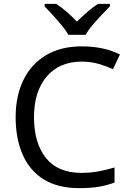

<svg xmlns="http://www.w3.org/2000/svg" viewBox="-20 -964 672 994"><path d="M403 -645Q288 -645 222 -568Q156 -491 156 -357Q156 -224 217.5 -146.5Q279 -69 402 -69Q449 -69 491 -77Q533 -85 573 -97V-19Q533 -4 490.5 3Q448 10 389 10Q280 10 207 -35Q134 -80 97.5 -163Q61 -246 61 -358Q61 -466 100.5 -548.5Q140 -631 217 -677.5Q294 -724 404 -724Q517 -724 601 -682L565 -606Q532 -621 491.5 -633Q451 -645 403 -645ZM334 -784Q321 -807 299 -833.5Q277 -860 253 -886Q229 -912 211 -931V-944H271Q297 -927 325 -903Q353 -879 378 -852Q405 -879 433 -903Q461 -927 487 -944H549V-931Q530 -912 505.5 -886Q481 -860 458.5 -833.5Q436 -807 424 -784Z"/></svg>

Font: Noto Sans Ugaritic
Style: Regular
Weight: 400
Designer: Monotype Design Team
Foundry: Monotype Imaging Inc.
Version: Version 2.001; ttfautohint (v1.8.4.7-5d5b)